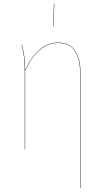

<svg xmlns="http://www.w3.org/2000/svg" viewBox="-20 -737 515 947"><path d="M248 -716.8 243.2 -606H241.2L246.1 -716.8ZM267.1 -526.9Q323.2 -526.9 350.1 -487.3Q377 -447.8 377 -377.9V189.9H375V-377.9Q375 -447.3 348.9 -486.1Q322.8 -524.9 267.1 -524.9Q166.5 -524.9 104 -387.2V0H102.1V-384.8Q102.1 -463.9 85.9 -517.1H87.9Q104 -461.9 104 -391.1Q167 -526.9 267.1 -526.9Z"/></svg>

Font: Fira Sans Compressed Two
Style: Regular
Weight: 100
Width: 1
Designer: Carrois Corporate & Edenspiekermann AG
Foundry: Carrois Corporate GbR & Edenspiekermann AG
Version: Version 4.203;PS 004.203;hotconv 1.0.88;makeotf.lib2.5.64775